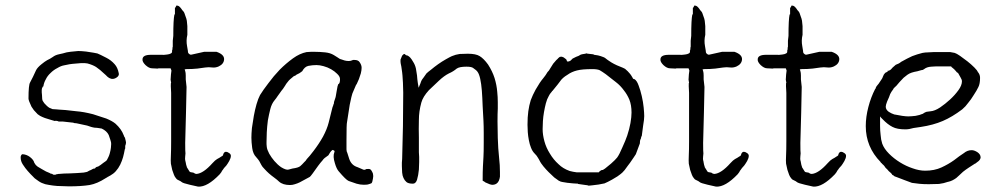

<svg xmlns="http://www.w3.org/2000/svg" viewBox="-20 -659 3618 694"><path d="M334 -56.6Q334 -56.6 332 -56.6Q326.2 -54.7 325.2 -52.7Q323.2 -48.8 319.3 -49.8Q319.3 -49.8 312.5 -46.9Q311.5 -45.9 309.6 -44.9Q303.7 -43 298.8 -40Q295.9 -37.1 282.2 -35.2Q259.8 -33.2 231.4 -32.2Q211.9 -32.2 192.4 -30.3H190.4L186.5 -29.3H185.5H184.6Q180.7 -27.3 178.7 -27.3H174.8Q171.9 -27.3 168.9 -30.3L165 -31.2H163.1L162.1 -32.2L158.2 -34.2L146.5 -39.1Q139.6 -43 130.9 -47.9Q120.1 -53.7 116.2 -56.6Q114.3 -58.6 109.4 -62.5Q105.5 -67.4 103.5 -71.3V-72.3Q100.6 -82 87.9 -91.8Q76.2 -100.6 61.5 -101.6Q58.6 -101.6 56.6 -97.7Q54.7 -95.7 54.7 -89.8Q54.7 -76.2 62.5 -64.5Q71.3 -50.8 80.1 -41Q86.9 -34.2 90.8 -29.3Q95.7 -24.4 100.6 -19.5Q104.5 -14.6 109.9 -11.2Q115.2 -7.8 120.1 -3.9Q129.9 2.9 143.6 6.8Q157.2 9.8 171.9 11.7Q186.5 13.7 202.1 13.7Q216.8 14.6 229.5 14.6Q273.4 14.6 303.7 9.8Q331.1 4.9 361.3 -14.6Q368.2 -18.6 368.2 -18.6L369.1 -19.5Q374 -21.5 376 -23.4H377Q390.6 -31.2 398.4 -40Q408.2 -50.8 414.6 -64Q420.9 -77.1 424.8 -90.8Q428.7 -105.5 430.7 -117.2Q431.6 -122.1 432.6 -122.1Q432.6 -123 432.6 -129.9V-130.9V-131.8Q432.6 -131.8 434.6 -137.7Q435.5 -140.6 435.5 -143.6Q435.5 -146.5 434.6 -149.4Q433.6 -152.3 432.6 -157.2Q432.6 -161.1 429.7 -164.1Q427.7 -167 427.7 -169.9H426.8V-170.9Q418.9 -192.4 397.5 -211.9Q385.7 -221.7 364.3 -230.5Q341.8 -238.3 316.4 -246.1Q282.2 -254.9 256.8 -256.8Q208 -262.7 195.3 -262.7Q187.5 -263.7 183.6 -263.7Q173.8 -264.6 169.9 -264.6Q168 -265.6 158.2 -269.5Q153.3 -272.5 148.4 -277.3Q138.7 -286.1 134.8 -293.9Q131.8 -297.9 131.8 -315.4Q131.8 -319.3 130.9 -325.2Q130.9 -331.1 130.9 -334Q130.9 -335.9 131.8 -339.8Q135.7 -349.6 136.7 -345.7Q136.7 -345.7 136.7 -346.7Q138.7 -360.4 145.5 -372.1Q151.4 -384.8 163.1 -395.5Q173.8 -406.2 187.5 -413.1Q200.2 -420.9 211.9 -422.9Q222.7 -424.8 231.4 -426.8Q233.4 -427.7 271.5 -430.7Q287.1 -431.6 295.9 -429.7Q314.5 -424.8 327.1 -417Q343.8 -405.3 353.5 -395.5Q358.4 -391.6 362.3 -387.7Q366.2 -383.8 368.2 -381.8Q370.1 -380.9 372.1 -378.9Q374 -377 379.9 -375Q383.8 -373 389.6 -374Q397.5 -375 405.3 -381.8Q411.1 -387.7 409.2 -394.5Q405.3 -415 394.5 -426.8Q381.8 -441.4 364.3 -450.2Q339.8 -462.9 332 -465.8Q324.2 -467.8 291 -472.7Q273.4 -474.6 262.7 -474.6Q228.5 -471.7 220.7 -469.7Q208 -465.8 193.4 -462.9Q179.7 -460 170.9 -453.1Q161.1 -446.3 150.4 -441.4Q141.6 -436.5 129.9 -426.8Q115.2 -415 110.4 -405.3Q98.6 -378.9 88.9 -361.3Q83 -352.5 83 -302.7Q83 -295.9 93.8 -273.4Q95.7 -270.5 102.5 -260.7Q113.3 -249 116.2 -246.1Q125 -239.3 132.8 -236.3Q137.7 -233.4 161.1 -226.6Q176.8 -221.7 177.7 -221.7Q184.6 -223.6 192.4 -219.7Q193.4 -219.7 207 -219.7L242.2 -215.8H243.2H244.1Q248 -213.9 250 -213.9Q254.9 -213.9 258.8 -212.9L294.9 -205.1Q303.7 -202.1 309.6 -200.2Q316.4 -198.2 323.2 -197.3Q330.1 -197.3 335 -196.3Q346.7 -194.3 347.7 -194.3Q366.2 -185.5 373 -170.9Q380.9 -148.4 380.9 -146.5Q382.8 -140.6 380.9 -125Q379.9 -116.2 377 -105.5Q375 -97.7 372.1 -91.8Q367.2 -81.1 366.2 -80.1Q365.2 -78.1 353.5 -70.3Q342.8 -61.5 334 -56.6ZM99.6 -19.5 100.6 -18.6Q100.6 -19.5 100.1 -19.5Q99.6 -19.5 99.6 -19.5Z M616.2 -635.7 617.2 -638.7Q617.2 -638.7 620.1 -638.7Q626 -638.7 631.8 -631.8Q634.8 -628.9 635.7 -627Q637.7 -623 642.6 -618.2Q646.5 -614.3 650.4 -600.6Q654.3 -590.8 655.3 -584L657.2 -564.5V-533.2Q652.3 -512.7 656.2 -492.2Q658.2 -478.5 659.2 -474.6V-473.6Q659.2 -466.8 664.1 -463.9Q668 -460 673.8 -461.9L717.8 -471.7Q741.2 -471.7 762.7 -471.7V-470.7V-471.7Q791 -461.9 790 -444.3Q789.1 -427.7 770.5 -418.9Q759.8 -414.1 749 -415Q733.4 -417 721.7 -415L693.4 -411.1Q675.8 -409.2 653.3 -409.2L647.5 -408.2L649.4 -402.3Q651.4 -396.5 651.4 -385.7Q651.4 -374 651.4 -372.1L654.3 -344.7L652.3 -252Q649.4 -158.2 649.4 -142.6Q649.4 -108.4 650.4 -104.5Q650.4 -101.6 649.4 -93.8Q648.4 -83 649.4 -80.1Q650.4 -78.1 651.4 -71.3Q652.3 -63.5 655.3 -55.7V-54.7L665 -39.1Q667 -36.1 677.7 -35.2L680.7 -34.2Q684.6 -30.3 690.4 -30.3Q714.8 -32.2 748 -69.3Q757.8 -80.1 764.6 -84Q768.6 -85.9 773.4 -88.9Q777.3 -91.8 779.3 -92.8Q783.2 -94.7 785.2 -96.7L786.1 -97.7V-98.6Q789.1 -110.4 796.9 -110.4Q801.8 -110.4 808.6 -105.5Q814.5 -101.6 814.5 -95.7Q814.5 -87.9 808.6 -77.1Q801.8 -65.4 797.9 -60.5Q793 -55.7 790 -51.8Q787.1 -47.9 785.2 -44.9Q782.2 -42 780.3 -37.1L774.4 -29.3Q729.5 17.6 696.3 15.6Q691.4 14.6 666 8.8Q640.6 2.9 636.7 -1Q633.8 -3.9 625 -7.8Q619.1 -9.8 616.2 -14.6Q611.3 -20.5 608.9 -26.9Q606.4 -33.2 602.5 -44.9Q599.6 -57.6 597.7 -67.4Q596.7 -77.1 597.7 -96.7Q598.6 -116.2 598.6 -149.4V-323.2Q596.7 -354.5 597.7 -358.4L598.6 -359.4L596.7 -371.1Q597.7 -392.6 599.6 -403.3V-404.3L596.7 -412.1H556.6Q551.8 -412.1 549.8 -411.1L529.3 -412.1Q518.6 -412.1 505.9 -423.8Q494.1 -435.5 495.1 -444.3Q495.1 -460.9 525.4 -460.9Q532.2 -460.9 535.2 -460.9H563.5Q571.3 -460 584 -461.9Q592.8 -462.9 597.7 -465.8Q603.5 -468.8 601.6 -475.6Q601.6 -476.6 602.5 -477.5Q603.5 -480.5 603.5 -485.4Q603.5 -488.3 604.5 -490.2Q604.5 -491.2 604.5 -502V-511.7L606.4 -529.3Q606.4 -587.9 610.4 -606.4Q611.3 -607.4 612.3 -607.4Q612.3 -619.1 612.3 -627.9V-630.9H613.3Z M1054.7 -390.6Q1051.8 -389.6 1048.8 -386.7Q1046.9 -385.7 1045.9 -384.8V-385.7L1044.9 -384.8Q1043.9 -383.8 1043 -383.8H1042L1041 -382.8Q1035.2 -377.9 1029.3 -373Q1024.4 -369.1 1019.5 -362.3Q1013.7 -355.5 1010.7 -349.6Q1007.8 -344.7 1002.9 -337.9Q997.1 -331.1 991.2 -322.3L983.4 -311.5Q978.5 -303.7 972.7 -296.9Q961.9 -284.2 957 -264.6Q952.1 -245.1 948.2 -223.6Q945.3 -201.2 944.3 -180.7Q943.4 -160.2 943.4 -146.5Q943.4 -146.5 943.4 -137.7Q943.4 -133.8 944.3 -127.9Q945.3 -118.2 953.1 -103.5Q960.9 -89.8 971.7 -77.1Q983.4 -63.5 996.1 -54.7Q1013.7 -43.9 1022.5 -45.9Q1029.3 -47.9 1037.1 -49.8Q1058.6 -52.7 1065.4 -58.6Q1072.3 -64.5 1079.1 -72.3Q1085.9 -78.1 1088.9 -84Q1098.6 -93.8 1113.3 -113.3Q1132.8 -138.7 1147.5 -165Q1162.1 -192.4 1168 -215.8Q1180.7 -266.6 1181.6 -270.5Q1185.5 -280.3 1185.5 -282.2L1186.5 -283.2L1187.5 -291Q1188.5 -293 1191.4 -302.7Q1193.4 -307.6 1194.3 -314.5Q1195.3 -319.3 1196.3 -326.2Q1197.3 -332 1198.2 -336.9Q1199.2 -342.8 1200.2 -347.7Q1202.1 -351.6 1202.1 -354.5H1203.1L1204.1 -355.5Q1209 -358.4 1209 -373Q1209 -382.8 1198.2 -392.6Q1189.5 -401.4 1176.8 -408.7Q1164.1 -416 1149.4 -419.9Q1135.7 -423.8 1124 -423.8Q1109.4 -423.8 1094.7 -420.9Q1081.1 -418 1072.3 -401.4Q1071.3 -401.4 1071.3 -400.4H1070.3Q1069.3 -399.4 1067.4 -397.5H1066.4Q1064.5 -395.5 1062.5 -394.5Q1057.6 -392.6 1054.7 -390.6ZM1309.6 7.8Q1305.7 8.8 1293.9 8.8Q1282.2 8.8 1268.6 4.9Q1253.9 0 1240.2 -4.9Q1230.5 -8.8 1204.1 -40Q1196.3 -48.8 1190.4 -69.3Q1182.6 -93.8 1188.5 -108.4Q1191.4 -114.3 1184.6 -116.2L1182.6 -117.2L1180.7 -116.2Q1175.8 -112.3 1172.9 -107.4Q1168.9 -100.6 1167 -97.7Q1150.4 -86.9 1146.5 -80.1Q1137.7 -70.3 1129.9 -59.6Q1118.2 -43 1109.9 -31.7Q1101.6 -20.5 1099.6 -19.5Q1096.7 -17.6 1063.5 0Q1055.7 3.9 1045.9 6.8Q1037.1 9.8 1028.3 9.8Q1002 9.8 988.3 -2.9Q982.4 -8.8 971.7 -16.6Q960.9 -24.4 952.1 -32.2Q943.4 -40 935.5 -48.8Q927.7 -56.6 924.8 -62.5Q920.9 -70.3 917 -77.1Q913.1 -83 906.2 -90.8Q894.5 -102.5 891.6 -124Q888.7 -145.5 888.7 -161.1Q888.7 -175.8 890.6 -196.3Q893.6 -217.8 897.5 -240.2Q901.4 -261.7 907.2 -282.2Q913.1 -302.7 919.9 -315.4Q930.7 -333 950.2 -358.4Q968.8 -383.8 991.2 -407.2Q1013.7 -429.7 1039.1 -448.2Q1063.5 -465.8 1087.9 -470.7Q1096.7 -471.7 1103.5 -471.7Q1111.3 -471.7 1118.2 -471.7Q1135.7 -471.7 1155.3 -469.7Q1173.8 -467.8 1186.5 -460Q1192.4 -456.1 1199.2 -452.1Q1208 -445.3 1213.9 -444.3Q1219.7 -442.4 1225.6 -440.4Q1232.4 -438.5 1240.2 -438.5H1241.2Q1248 -438.5 1253.9 -441.4L1255.9 -442.4Q1256.8 -442.4 1260.7 -442.4H1259.8H1260.7Q1275.4 -442.4 1280.3 -433.6Q1287.1 -423.8 1287.1 -414.1Q1287.1 -405.3 1284.2 -393.6Q1278.3 -377 1277.3 -373Q1273.4 -364.3 1268.6 -353.5H1267.6Q1263.7 -343.8 1258.8 -333Q1252.9 -321.3 1250 -307.6Q1244.1 -282.2 1244.1 -280.3Q1235.4 -222.7 1234.4 -217.8Q1232.4 -211.9 1232.4 -152.3V-119.1Q1232.4 -111.3 1235.4 -106.4Q1236.3 -102.5 1242.2 -85Q1250 -61.5 1272.5 -54.7Q1279.3 -51.8 1293 -45.9Q1298.8 -43.9 1303.7 -47.9Q1313.5 -48.8 1315.4 -47.9H1316.4Q1318.4 -47.9 1322.3 -43Q1326.2 -37.1 1328.1 -31.2Q1330.1 -22.5 1328.1 -13.7Q1326.2 -1 1323.2 2.9Q1320.3 4.9 1309.6 7.8Z M1724.6 -5.9Q1724.6 -40 1725.6 -57.6L1727.5 -91.8Q1728.5 -108.4 1728.5 -143.6V-178.7Q1728.5 -202.1 1727.5 -222.7Q1726.6 -244.1 1724.6 -275.4Q1723.6 -305.7 1721.7 -331.1Q1719.7 -356.4 1715.8 -374Q1711.9 -391.6 1706.1 -399.4Q1702.1 -405.3 1690.4 -413.1Q1684.6 -418 1666 -418Q1640.6 -418 1630.9 -411.1Q1618.2 -400.4 1602.5 -393.6Q1585 -384.8 1566.4 -367.2Q1548.8 -350.6 1530.3 -333Q1508.8 -309.6 1502.9 -288.1Q1494.1 -255.9 1494.1 -225.6Q1493.2 -191.4 1494.1 -162.1Q1494.1 -132.8 1494.1 -108.4Q1494.1 -104.5 1495.1 -91.8Q1495.1 -80.1 1495.1 -73.2Q1495.1 -59.6 1494.1 -45.9Q1492.2 -25.4 1487.3 -8.8Q1482.4 4.9 1472.7 4.9Q1456.1 4.9 1449.2 -1Q1442.4 -6.8 1438.5 -15.6Q1434.6 -23.4 1433.6 -35.2Q1432.6 -46.9 1432.6 -58.6Q1432.6 -65.4 1432.6 -71.3Q1433.6 -78.1 1433.6 -84Q1435.5 -143.6 1436.5 -203.6Q1437.5 -263.7 1437.5 -324.2Q1437.5 -341.8 1436.5 -359.4Q1434.6 -392.6 1433.6 -397.5Q1432.6 -406.2 1430.7 -418Q1427.7 -431.6 1427.7 -435.5Q1427.7 -441.4 1427.7 -443.4Q1428.7 -445.3 1431.6 -453.1Q1432.6 -458 1436.5 -460.9Q1438.5 -463.9 1442.4 -463.9Q1445.3 -460.9 1448.2 -459H1451.2L1453.1 -458Q1462.9 -454.1 1472.7 -436.5Q1480.5 -424.8 1483.4 -411.1Q1485.4 -399.4 1487.3 -386.7Q1488.3 -372.1 1490.2 -359.4L1493.2 -341.8L1500 -358.4Q1502.9 -369.1 1509.8 -377Q1516.6 -386.7 1521.5 -393.6Q1526.4 -398.4 1538.1 -407.2Q1549.8 -417 1563.5 -426.8Q1577.1 -436.5 1591.8 -444.8Q1606.4 -453.1 1613.3 -456.1Q1627 -461.9 1641.6 -463.9Q1656.2 -464.8 1670.9 -464.8Q1700.2 -464.8 1713.9 -456.1Q1728.5 -447.3 1744.1 -425.8Q1759.8 -401.4 1767.6 -377Q1775.4 -351.6 1777.3 -327.1Q1779.3 -308.6 1779.3 -289.1Q1779.3 -282.2 1779.3 -266.6Q1778.3 -249 1778.3 -219.7Q1778.3 -196.3 1779.3 -159.7Q1780.3 -123 1784.2 -86.9Q1787.1 -62.5 1787.1 -37.1Q1787.1 -29.3 1787.1 -20.5Q1786.1 -12.7 1783.2 -5.9Q1780.3 1 1774.4 4.9Q1766.6 9.8 1756.8 8.8Q1752.9 8.8 1738.3 2Q1734.4 1 1731.4 -2Q1724.6 -5.9 1724.6 -5.9ZM1774.4 4.9ZM1521.5 -393.6Z M2229.5 -126Q2241.2 -151.4 2247.1 -168.9Q2254.9 -192.4 2258.8 -213.9Q2262.7 -236.3 2262.7 -252Q2262.7 -279.3 2254.9 -298.8Q2247.1 -317.4 2235.4 -332Q2222.7 -349.6 2206.1 -362.3Q2197.3 -369.1 2188.5 -376Q2179.7 -382.8 2169.9 -390.6Q2156.2 -400.4 2147.5 -405.3Q2138.7 -409.2 2121.1 -409.2Q2084 -409.2 2065.4 -404.3Q2045.9 -399.4 2031.2 -388.7Q2012.7 -377.9 2003.9 -364.3Q2000 -358.4 1977.5 -331.1Q1977.5 -331.1 1976.6 -330.1H1975.6V-329.1L1971.7 -324.2Q1967.8 -320.3 1963.9 -312.5Q1957 -300.8 1953.1 -285.6Q1949.2 -270.5 1946.3 -253.9Q1943.4 -237.3 1942.4 -221.2Q1941.4 -205.1 1941.4 -192.4Q1941.4 -171.9 1947.8 -148.4Q1954.1 -125 1967.8 -103.5Q1980.5 -82 1999 -65.4Q2014.6 -49.8 2039.1 -41Q2045.9 -39.1 2051.8 -38.1L2064.5 -36.1H2065.4H2142.6H2144.5L2145.5 -38.1Q2153.3 -44.9 2156.2 -44.4Q2159.2 -43.9 2167 -49.8Q2174.8 -55.7 2188.5 -67.4Q2204.1 -81.1 2210.9 -89.8Q2218.8 -100.6 2229.5 -126ZM2270.5 -89.8Q2254.9 -66.4 2249 -59.6Q2236.3 -41 2229.5 -35.2Q2225.6 -31.2 2211.9 -21.5Q2202.1 -15.6 2192.4 -9.8Q2187.5 -6.8 2177.7 -2Q2166 2.9 2165 3.9Q2143.6 8.8 2122.1 10.7Q2107.4 12.7 2104.5 11.7V10.7Q2103.5 10.7 2096.7 9.8L2069.3 5.9Q2069.3 4.9 2069.3 4.9V5.9Q2069.3 5.9 2069.3 5.9V4.9Q2064.5 4.9 2051.8 3.9Q2043 2.9 2033.2 2H2032.2Q2023.4 1 2013.7 -1Q2005.9 -2 2002 -4.9H2001Q1992.2 -10.7 1983.4 -17.6Q1972.7 -27.3 1962.9 -37.1Q1953.1 -46.9 1944.3 -57.6Q1933.6 -71.3 1932.6 -74.2Q1927.7 -84 1923.8 -89.8Q1920.9 -95.7 1912.1 -104.5H1913.1H1912.1Q1904.3 -112.3 1899.4 -125Q1894.5 -136.7 1891.6 -152.3Q1888.7 -167 1887.7 -181.6Q1886.7 -196.3 1886.7 -208Q1886.7 -236.3 1889.6 -256.8Q1892.6 -278.3 1898.4 -296.9Q1905.3 -315.4 1916 -335Q1931.6 -362.3 1943.4 -376Q1954.1 -389.6 1954.1 -390.6L1959 -398.4Q1963.9 -402.3 1969.7 -413.1Q1976.6 -424.8 1979.5 -428.7Q1992.2 -444.3 1996.1 -446.3V-447.3Q2000 -451.2 2002.9 -453.1Q2005.9 -454.1 2009.8 -454.1Q2011.7 -454.1 2015.6 -452.1H2016.6Q2028.3 -444.3 2028.3 -441.4Q2028.3 -437.5 2031.2 -436.5Q2035.2 -436.5 2037.1 -437.5L2040 -438.5L2041 -439.5H2042L2049.8 -447.3Q2049.8 -447.3 2053.7 -449.2Q2062.5 -454.1 2071.3 -457Q2080.1 -462.9 2084 -462.9Q2099.6 -464.8 2099.6 -466.8Q2100.6 -463.9 2102.5 -465.8L2103.5 -464.8H2105.5L2123 -462.9Q2126 -462.9 2127 -460.9H2127.9Q2143.6 -459 2151.4 -456.1Q2165 -452.1 2169.9 -447.3Q2172.9 -444.3 2189.5 -433.6Q2199.2 -427.7 2210 -422.9Q2230.5 -414.1 2231.4 -414.1Q2232.4 -414.1 2239.3 -410.2Q2244.1 -406.2 2249 -401.4Q2252.9 -397.5 2257.8 -391.6Q2261.7 -386.7 2266.6 -377.9L2267.6 -376L2268.6 -374H2270.5L2271.5 -373H2273.4Q2282.2 -367.2 2288.1 -350.6Q2294.9 -333 2299.8 -311.5Q2304.7 -290 2306.6 -270.5Q2308.6 -250 2308.6 -239.3Q2308.6 -227.5 2304.7 -205.1Q2301.8 -186.5 2299.8 -168Q2296.9 -164.1 2296.9 -159.2Q2295.9 -156.2 2293.9 -152.3V-151.4Q2293 -148.4 2293 -142.6Q2293 -139.6 2291 -135.7Q2279.3 -104.5 2278.3 -101.6Q2277.3 -100.6 2270.5 -89.8ZM2084 -462.9Q2084 -463.9 2084 -463.9Z M2488.3 -635.7 2489.3 -638.7Q2489.3 -638.7 2492.2 -638.7Q2498 -638.7 2503.9 -631.8Q2506.8 -628.9 2507.8 -627Q2509.8 -623 2514.6 -618.2Q2518.6 -614.3 2522.5 -600.6Q2526.4 -590.8 2527.3 -584L2529.3 -564.5V-533.2Q2524.4 -512.7 2528.3 -492.2Q2530.3 -478.5 2531.2 -474.6V-473.6Q2531.2 -466.8 2536.1 -463.9Q2540 -460 2545.9 -461.9L2589.8 -471.7Q2613.3 -471.7 2634.8 -471.7V-470.7V-471.7Q2663.1 -461.9 2662.1 -444.3Q2661.1 -427.7 2642.6 -418.9Q2631.8 -414.1 2621.1 -415Q2605.5 -417 2593.8 -415L2565.4 -411.1Q2547.9 -409.2 2525.4 -409.2L2519.5 -408.2L2521.5 -402.3Q2523.4 -396.5 2523.4 -385.7Q2523.4 -374 2523.4 -372.1L2526.4 -344.7L2524.4 -252Q2521.5 -158.2 2521.5 -142.6Q2521.5 -108.4 2522.5 -104.5Q2522.5 -101.6 2521.5 -93.8Q2520.5 -83 2521.5 -80.1Q2522.5 -78.1 2523.4 -71.3Q2524.4 -63.5 2527.3 -55.7V-54.7L2537.1 -39.1Q2539.1 -36.1 2549.8 -35.2L2552.7 -34.2Q2556.6 -30.3 2562.5 -30.3Q2586.9 -32.2 2620.1 -69.3Q2629.9 -80.1 2636.7 -84Q2640.6 -85.9 2645.5 -88.9Q2649.4 -91.8 2651.4 -92.8Q2655.3 -94.7 2657.2 -96.7L2658.2 -97.7V-98.6Q2661.1 -110.4 2668.9 -110.4Q2673.8 -110.4 2680.7 -105.5Q2686.5 -101.6 2686.5 -95.7Q2686.5 -87.9 2680.7 -77.1Q2673.8 -65.4 2669.9 -60.5Q2665 -55.7 2662.1 -51.8Q2659.2 -47.9 2657.2 -44.9Q2654.3 -42 2652.3 -37.1L2646.5 -29.3Q2601.6 17.6 2568.4 15.6Q2563.5 14.6 2538.1 8.8Q2512.7 2.9 2508.8 -1Q2505.9 -3.9 2497.1 -7.8Q2491.2 -9.8 2488.3 -14.6Q2483.4 -20.5 2481 -26.9Q2478.5 -33.2 2474.6 -44.9Q2471.7 -57.6 2469.7 -67.4Q2468.8 -77.1 2469.7 -96.7Q2470.7 -116.2 2470.7 -149.4V-323.2Q2468.8 -354.5 2469.7 -358.4L2470.7 -359.4L2468.8 -371.1Q2469.7 -392.6 2471.7 -403.3V-404.3L2468.8 -412.1H2428.7Q2423.8 -412.1 2421.9 -411.1L2401.4 -412.1Q2390.6 -412.1 2377.9 -423.8Q2366.2 -435.5 2367.2 -444.3Q2367.2 -460.9 2397.5 -460.9Q2404.3 -460.9 2407.2 -460.9H2435.5Q2443.4 -460 2456.1 -461.9Q2464.8 -462.9 2469.7 -465.8Q2475.6 -468.8 2473.6 -475.6Q2473.6 -476.6 2474.6 -477.5Q2475.6 -480.5 2475.6 -485.4Q2475.6 -488.3 2476.6 -490.2Q2476.6 -491.2 2476.6 -502V-511.7L2478.5 -529.3Q2478.5 -587.9 2482.4 -606.4Q2483.4 -607.4 2484.4 -607.4Q2484.4 -619.1 2484.4 -627.9V-630.9H2485.4Z M2839.8 -635.7 2840.8 -638.7Q2840.8 -638.7 2843.8 -638.7Q2849.6 -638.7 2855.5 -631.8Q2858.4 -628.9 2859.4 -627Q2861.3 -623 2866.2 -618.2Q2870.1 -614.3 2874 -600.6Q2877.9 -590.8 2878.9 -584L2880.9 -564.5V-533.2Q2876 -512.7 2879.9 -492.2Q2881.8 -478.5 2882.8 -474.6V-473.6Q2882.8 -466.8 2887.7 -463.9Q2891.6 -460 2897.5 -461.9L2941.4 -471.7Q2964.8 -471.7 2986.3 -471.7V-470.7V-471.7Q3014.6 -461.9 3013.7 -444.3Q3012.7 -427.7 2994.1 -418.9Q2983.4 -414.1 2972.7 -415Q2957 -417 2945.3 -415L2917 -411.1Q2899.4 -409.2 2877 -409.2L2871.1 -408.2L2873 -402.3Q2875 -396.5 2875 -385.7Q2875 -374 2875 -372.1L2877.9 -344.7L2876 -252Q2873 -158.2 2873 -142.6Q2873 -108.4 2874 -104.5Q2874 -101.6 2873 -93.8Q2872.1 -83 2873 -80.1Q2874 -78.1 2875 -71.3Q2876 -63.5 2878.9 -55.7V-54.7L2888.7 -39.1Q2890.6 -36.1 2901.4 -35.2L2904.3 -34.2Q2908.2 -30.3 2914.1 -30.3Q2938.5 -32.2 2971.7 -69.3Q2981.4 -80.1 2988.3 -84Q2992.2 -85.9 2997.1 -88.9Q3001 -91.8 3002.9 -92.8Q3006.8 -94.7 3008.8 -96.7L3009.8 -97.7V-98.6Q3012.7 -110.4 3020.5 -110.4Q3025.4 -110.4 3032.2 -105.5Q3038.1 -101.6 3038.1 -95.7Q3038.1 -87.9 3032.2 -77.1Q3025.4 -65.4 3021.5 -60.5Q3016.6 -55.7 3013.7 -51.8Q3010.7 -47.9 3008.8 -44.9Q3005.9 -42 3003.9 -37.1L2998 -29.3Q2953.1 17.6 2919.9 15.6Q2915 14.6 2889.6 8.8Q2864.3 2.9 2860.4 -1Q2857.4 -3.9 2848.6 -7.8Q2842.8 -9.8 2839.8 -14.6Q2835 -20.5 2832.5 -26.9Q2830.1 -33.2 2826.2 -44.9Q2823.2 -57.6 2821.3 -67.4Q2820.3 -77.1 2821.3 -96.7Q2822.3 -116.2 2822.3 -149.4V-323.2Q2820.3 -354.5 2821.3 -358.4L2822.3 -359.4L2820.3 -371.1Q2821.3 -392.6 2823.2 -403.3V-404.3L2820.3 -412.1H2780.3Q2775.4 -412.1 2773.4 -411.1L2752.9 -412.1Q2742.2 -412.1 2729.5 -423.8Q2717.8 -435.5 2718.8 -444.3Q2718.8 -460.9 2749 -460.9Q2755.9 -460.9 2758.8 -460.9H2787.1Q2794.9 -460 2807.6 -461.9Q2816.4 -462.9 2821.3 -465.8Q2827.1 -468.8 2825.2 -475.6Q2825.2 -476.6 2826.2 -477.5Q2827.1 -480.5 2827.1 -485.4Q2827.1 -488.3 2828.1 -490.2Q2828.1 -491.2 2828.1 -502V-511.7L2830.1 -529.3Q2830.1 -587.9 2834 -606.4Q2835 -607.4 2835.9 -607.4Q2835.9 -619.1 2835.9 -627.9V-630.9H2836.9Z M3176.8 -58.6Q3174.8 -61.5 3168.9 -66.4Q3167 -69.3 3165 -70.3Q3164.1 -71.3 3163.1 -72.3V-73.2Q3109.4 -127.9 3109.4 -203.1Q3109.4 -236.3 3118.7 -272Q3127.9 -307.6 3143.6 -337.9H3144.5Q3145.5 -342.8 3148.4 -347.2Q3151.4 -351.6 3154.3 -354.5L3155.3 -355.5L3167 -373Q3169.9 -377 3170.9 -380.9Q3172.9 -384.8 3174.8 -389.6Q3176.8 -392.6 3179.2 -395Q3181.6 -397.5 3185.5 -398.4L3186.5 -399.4H3188.5V-401.4V-403.3H3190.4H3191.4H3192.4Q3194.3 -404.3 3196.3 -405.3Q3200.2 -407.2 3203.1 -411.1Q3206.1 -415 3210 -418Q3213.9 -420.9 3217.8 -424.8Q3229.5 -428.7 3237.3 -435.5Q3259.8 -448.2 3277.3 -456.1Q3294.9 -462.9 3314.5 -467.8Q3325.2 -469.7 3334 -469.7Q3342.8 -469.7 3353.5 -470.7H3401.4Q3407.2 -470.7 3415 -470.7Q3421.9 -469.7 3430.7 -467.8Q3437.5 -465.8 3450.2 -457Q3462.9 -448.2 3476.6 -437.5Q3490.2 -426.8 3502 -415Q3512.7 -404.3 3514.6 -398.4L3515.6 -397.5Q3522.5 -388.7 3522.5 -377.9Q3522.5 -356.4 3516.6 -344.7Q3510.7 -332 3499 -314.5Q3494.1 -306.6 3489.7 -300.3Q3485.4 -293.9 3479.5 -287.1Q3474.6 -280.3 3469.7 -274.9Q3464.8 -269.5 3458 -263.7Q3421.9 -236.3 3387.7 -221.7Q3353.5 -207 3308.6 -200.2L3282.2 -196.3Q3265.6 -191.4 3252.9 -191.4Q3222.7 -191.4 3206.1 -200.2Q3188.5 -209 3169.9 -228.5L3165 -233.4L3161.1 -238.3V-231.4V-225.6V-203.1Q3161.1 -187.5 3163.1 -170.9Q3164.1 -154.3 3168.9 -139.6Q3175.8 -121.1 3193.4 -103.5Q3210.9 -85.9 3232.9 -72.3Q3254.9 -58.6 3278.3 -50.8Q3302.7 -42 3324.2 -42Q3357.4 -42 3382.8 -53.7Q3408.2 -65.4 3428.7 -80.1Q3438.5 -87.9 3447.3 -94.2Q3456.1 -100.6 3463.9 -105.5Q3476.6 -116.2 3492.2 -116.2Q3502 -116.2 3513.7 -108.4Q3524.4 -100.6 3524.4 -90.8V-87.9Q3522.5 -81.1 3517.6 -77.1Q3510.7 -71.3 3504.9 -67.4H3503.9Q3493.2 -60.5 3481.9 -53.2Q3470.7 -45.9 3460.9 -38.1Q3453.1 -31.2 3447.3 -25.4L3436.5 -15.6Q3429.7 -10.7 3422.9 -7.3Q3416 -3.9 3408.2 -2H3407.2Q3390.6 3.9 3374 5.9Q3356.4 6.8 3336.9 6.8Q3317.4 6.8 3303.7 5.4Q3290 3.9 3276.4 2L3250 -7.8Q3236.3 -12.7 3216.8 -20.5Q3214.8 -20.5 3213.9 -21.5Q3212.9 -22.5 3210.9 -23.4V-24.4H3210Q3206.1 -26.4 3205.1 -27.3L3204.1 -28.3V-29.3Q3200.2 -34.2 3196.3 -37.1Q3192.4 -40 3189.5 -43.9Q3186.5 -47.9 3182.6 -50.8Q3179.7 -53.7 3176.8 -58.6ZM3193.4 -307.6Q3191.4 -302.7 3186.5 -292Q3181.6 -279.3 3181.6 -273.4Q3181.6 -262.7 3192.4 -254.9Q3201.2 -249 3212.9 -245.1H3213.9Q3227.5 -242.2 3241.2 -240.2Q3254.9 -238.3 3262.7 -238.3Q3272.5 -238.3 3289.1 -240.2Q3305.7 -243.2 3313.5 -247.1H3314.5Q3324.2 -253.9 3329.1 -254.9Q3334 -255.9 3343.8 -256.8Q3358.4 -257.8 3377.9 -270.5Q3396.5 -283.2 3414.1 -299.3Q3431.6 -315.4 3444.3 -333Q3457 -350.6 3457 -365.2Q3457 -371.1 3452.1 -378.9Q3448.2 -386.7 3443.4 -394.5L3441.4 -395.5V-396.5Q3437.5 -397.5 3436.5 -400.4Q3433.6 -404.3 3430.7 -406.2V-407.2Q3425.8 -411.1 3423.8 -413.1L3418.9 -417V-418L3418 -418.9H3417H3416H3361.3Q3353.5 -418.9 3345.7 -418Q3330.1 -417 3320.3 -409.2Q3317.4 -407.2 3315.4 -406.2Q3314.5 -406.2 3314.5 -406.2Q3312.5 -406.2 3309.6 -405.3L3295.9 -401.4Q3284.2 -399.4 3275.4 -396.5Q3266.6 -393.6 3259.8 -388.7Q3252.9 -383.8 3246.1 -377.9Q3239.3 -371.1 3231.4 -362.3Q3223.6 -353.5 3219.7 -348.6Q3213.9 -343.8 3209 -337.9V-336.9Q3206.1 -332 3202.1 -327.1Q3197.3 -320.3 3193.4 -307.6Z"/></svg>

Font: ToneOZ-YinPZ-Tsuipita-TC
Style: Regular
Weight: 400
Designer: ÂÆ£ÂøóÂáåJeffrey Xuan(jeffreyx@gmail.com, ToneOZ.com) ÈòøÂù§(cjkFonts)
Foundry: ToneOZ
Version: Version 0.24071